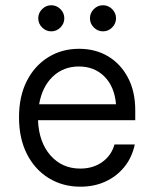

<svg xmlns="http://www.w3.org/2000/svg" viewBox="-20 -694 582 724"><path d="M283.3 10Q216.7 10 164.2 -22.1Q111.7 -54.2 81.7 -112.9Q51.7 -171.7 51.7 -251.7Q51.7 -330.8 81.2 -388.8Q110.8 -446.7 162.1 -478.3Q213.3 -510 278.3 -510Q340 -510 387.5 -481.7Q435 -453.3 462.5 -401.2Q490 -349.2 490 -278.3V-240.8H123.3Q126.7 -157.5 170.4 -107.9Q214.2 -58.3 282.5 -58.3Q330.8 -58.3 365.4 -82.9Q400 -107.5 411.7 -149.2H488.3Q477.5 -99.2 448.3 -63.8Q419.2 -28.3 377.1 -9.2Q335 10 283.3 10ZM127.5 -300.8H417.5Q411.7 -367.5 373.8 -405.4Q335.8 -443.3 277.5 -443.3Q219.2 -443.3 179.2 -405.4Q139.2 -367.5 127.5 -300.8ZM368.3 -575.8Q348.3 -575.8 333.8 -590.4Q319.2 -605 319.2 -625Q319.2 -645 333.8 -659.6Q348.3 -674.2 368.3 -674.2Q388.3 -674.2 402.9 -659.6Q417.5 -645 417.5 -625Q417.5 -605 402.9 -590.4Q388.3 -575.8 368.3 -575.8ZM173.3 -575.8Q153.3 -575.8 138.8 -590.4Q124.2 -605 124.2 -625Q124.2 -645 138.8 -659.6Q153.3 -674.2 173.3 -674.2Q193.3 -674.2 207.9 -659.6Q222.5 -645 222.5 -625Q222.5 -605 207.9 -590.4Q193.3 -575.8 173.3 -575.8Z"/></svg>

Font: Funnel Sans Light Light
Style: Regular
Weight: 300
Version: Version 1.000